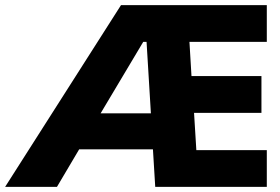

<svg xmlns="http://www.w3.org/2000/svg" viewBox="-63 -732 1097 752"><path d="M679 -568 687 -434H961V-290H697L706 -144H982V0H545L536 -147H247L160 0H-43L411 -712H982V-568ZM511 -568H498L331 -288H528Z"/></svg>

Font: Muli Black
Style: Regular
Weight: 900
Designer: Vernon Adams
Foundry: Vernon Adams
Version: Version 2.001